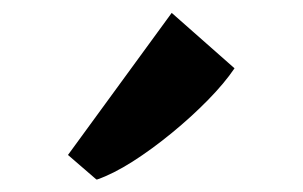

<svg xmlns="http://www.w3.org/2000/svg" viewBox="-20 -886 470 298"><path d="M129.5 -607.5 85.5 -645.5 246.5 -866 344 -780Q328.5 -757 302.8 -730.8Q277 -704.5 246.5 -679.5Q216 -654.5 185.8 -635.2Q155.5 -616 131 -607.5Z"/></svg>

Font: Merriweather 60pt Black
Style: Regular
Weight: 900
Version: Version 2.100